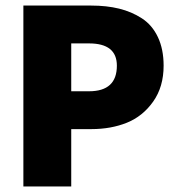

<svg xmlns="http://www.w3.org/2000/svg" viewBox="-20 -670 640 690"><path d="M64 0V-650H308Q363 -650 408 -639Q453 -628 490 -604Q527 -580 547.5 -536.5Q568 -493 568 -434Q568 -358 530.5 -305Q493 -252 436 -229Q379 -206 308 -206H236V0ZM236 -342H300Q400 -342 400 -434Q400 -514 300 -514H236Z"/></svg>

Font: TypoPRO Source Code Pro
Style: Regular
Weight: 900
Monospace: yes
Designer: Paul D. Hunt, Teo Tuominen
Foundry: Adobe Systems Incorporated
Version: Version 2.010;PS 1.0;hotconv 1.0.84;makeotf.lib2.5.63406